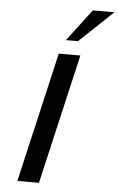

<svg xmlns="http://www.w3.org/2000/svg" viewBox="-63 -1020 655 1063"><g transform="rotate(5 264.5 -488.5)"><path d="M529 -977H409L275 -800H342ZM195 0 362 -722H242L75 0Z"/></g></svg>

Font: Perun SemiBold Italic
Style: Regular
Weight: 400
Italic angle: -12°
Foundry: Copyright (c) Stefan Peev, Context Ltd, 2016
Version: Version 1.026